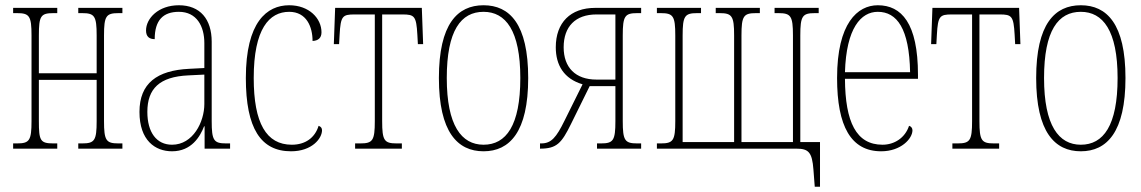

<svg xmlns="http://www.w3.org/2000/svg" viewBox="-20 -566 4345 731"><path d="M30 0H198V-20H183C133 -20 128 -31 128 -105V-262H348V-105C348 -31 340 -20 293 -20H278V0H446V-20H431C384 -20 376 -31 376 -105V-431C376 -505 384 -516 431 -516H446V-536H278V-516H293C340 -516 348 -505 348 -431V-287H128V-431C128 -505 135 -516 183 -516H198V-536H30V-516H45C92 -516 100 -505 100 -431V-105C100 -31 92 -20 45 -20H30Z M635 10C709 10 742 -46 757 -85H759V0H856V-20H841C794 -20 786 -31 786 -105V-407C786 -493 742 -546 661 -546C583 -546 536 -496 536 -450C536 -426 549 -417 569 -417C569 -489 601 -521 661 -521C729 -521 758 -466 758 -402V-307L700 -304C578 -298 511 -249 511 -140C511 -31 571 10 635 10ZM635 -15C576 -15 541 -62 541 -140C541 -228 587 -274 697 -279L758 -282V-170C758 -102 715 -15 635 -15Z M1088 10C1168 10 1206 -39 1206 -70C1206 -78 1202 -84 1193 -87C1179 -41 1142 -15 1091 -15C994 -15 946 -97 946 -269C946 -456 1005 -521 1081 -521C1147 -521 1170 -464 1170 -410C1191 -411 1204 -421 1204 -443C1204 -496 1157 -546 1081 -546C996 -546 916 -482 916 -269C916 -77 973 10 1088 10Z M1332 0H1510V-20H1490C1443 -20 1435 -31 1435 -105V-511H1512C1558 -511 1565 -505 1569 -434L1571 -398H1591L1586 -536H1256L1251 -398H1271L1273 -434C1277 -505 1284 -511 1330 -511H1407V-105C1407 -31 1399 -20 1352 -20H1332Z M1821 10C1920 10 1991 -63 1991 -269C1991 -475 1920 -546 1821 -546C1722 -546 1651 -475 1651 -269C1651 -63 1722 10 1821 10ZM1821 -15C1737 -15 1681 -88 1681 -269C1681 -450 1735 -521 1821 -521C1905 -521 1961 -450 1961 -269C1961 -88 1907 -15 1821 -15Z M2036 0C2100 0 2118 -21 2154 -94L2225 -238H2323V-105C2323 -31 2315 -20 2268 -20H2253V0H2421V-20H2406C2359 -20 2351 -31 2351 -105V-431C2351 -505 2359 -516 2406 -516H2421V-536H2246C2152 -536 2096 -480 2096 -386C2096 -318 2127 -266 2198 -245L2129 -106C2098 -43 2079 -20 2041 -20H2036ZM2251 -263C2171 -263 2126 -309 2126 -386C2126 -465 2171 -511 2251 -511H2323V-263Z M3082 145H3102V-25H3027V-431C3027 -505 3035 -516 3082 -516H3097V-536H2929V-516H2944C2991 -516 2999 -505 2999 -431V-25H2803V-431C2803 -505 2811 -516 2858 -516H2873V-536H2705V-516H2720C2767 -516 2775 -505 2775 -431V-25H2579V-431C2579 -505 2587 -516 2634 -516H2649V-536H2481V-516H2496C2543 -516 2551 -505 2551 -431V-105C2551 -31 2543 -20 2496 -20H2481V0H3012C3058 0 3072 13 3077 80Z M3335 10C3410 10 3454 -38 3454 -70C3454 -78 3449 -85 3441 -87C3426 -41 3385 -15 3340 -15C3240 -15 3198 -101 3197 -266H3475V-281C3475 -478 3412 -546 3322 -546C3245 -546 3167 -478 3167 -269C3167 -85 3220 10 3335 10ZM3445 -291H3197C3202 -459 3258 -521 3322 -521C3395 -521 3442 -457 3445 -291Z M3606 0H3784V-20H3764C3717 -20 3709 -31 3709 -105V-511H3786C3832 -511 3839 -505 3843 -434L3845 -398H3865L3860 -536H3530L3525 -398H3545L3547 -434C3551 -505 3558 -511 3604 -511H3681V-105C3681 -31 3673 -20 3626 -20H3606Z M4095 10C4194 10 4265 -63 4265 -269C4265 -475 4194 -546 4095 -546C3996 -546 3925 -475 3925 -269C3925 -63 3996 10 4095 10ZM4095 -15C4011 -15 3955 -88 3955 -269C3955 -450 4009 -521 4095 -521C4179 -521 4235 -450 4235 -269C4235 -88 4181 -15 4095 -15Z"/></svg>

Font: Noto Serif ExtraCondensed Thin
Style: Regular
Weight: 100
Width: 2
Designer: Monotype Design Team
Foundry: Monotype Imaging Inc.
Version: Version 2.013